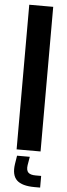

<svg xmlns="http://www.w3.org/2000/svg" viewBox="-65 -830 367 1058"><g transform="rotate(5 119.0 -301.0)"><path d="M52.5 0V-800H185V0ZM200 198.5H169.5Q99.5 198.5 70.5 170.8Q41.5 143 50.5 81.5L58 34.5H128.5L120.5 81.5Q116.5 109.5 128.2 121.8Q140 134 169.5 134H200Z"/></g></svg>

Font: Big Shoulders Stencil Text Thin ExtraBold
Style: Regular
Weight: 800
Version: Version 2.001